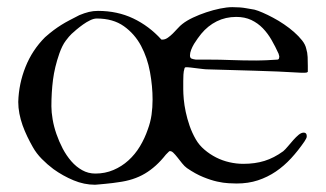

<svg xmlns="http://www.w3.org/2000/svg" viewBox="-20 -508 899 529"><path d="M519.5 -343.8H551.8Q586.9 -343.8 618.2 -342.5Q649.4 -341.3 686 -341.3Q693.8 -341.3 700.4 -341.6Q707 -341.8 713.6 -342Q720.2 -342.3 727.8 -342.8Q735.4 -343.3 745.1 -343.8Q748.5 -344.7 749 -348.4Q749.5 -352.1 749.5 -353Q749.5 -354 748.5 -356.4Q747.6 -358.9 747.6 -359.9Q738.8 -379.4 728.3 -397.7Q717.8 -416 704.1 -430.2Q690.4 -444.3 672.4 -452.9Q654.3 -461.4 630.9 -461.4Q601.6 -461.4 577.1 -449.2Q552.7 -437 534.2 -414.6Q529.8 -409.2 524.7 -402.1Q519.5 -395 514.6 -387Q509.8 -378.9 506.6 -370.6Q503.4 -362.3 503.4 -355Q503.4 -348.1 508.1 -346.4Q512.7 -344.7 519.5 -343.8ZM121.6 -215.3Q121.6 -199.2 125 -179.2Q128.4 -159.2 135.5 -138.7Q142.6 -118.2 152.8 -98.6Q163.1 -79.1 176.5 -63.7Q189.9 -48.3 206.5 -39.1Q223.1 -29.8 242.7 -29.8Q269.5 -29.8 292.5 -39.6Q315.4 -49.3 333.7 -65.9Q352.1 -82.5 365.5 -104.7Q378.9 -127 387.2 -151.4Q394.5 -170.9 397.5 -191.4Q400.4 -211.9 400.4 -233.9Q400.4 -270 393.3 -309.3Q386.2 -348.6 368.7 -381.6Q351.1 -414.6 321.3 -435.8Q291.5 -457 246.6 -457Q238.3 -457 228.3 -452.1Q218.3 -447.3 208.7 -440.4Q199.2 -433.6 190.7 -426.5Q182.1 -419.4 177.2 -414.6Q170.4 -408.2 160.9 -395.5Q151.4 -382.8 143.6 -360.8Q130.4 -322.8 126 -288.1Q121.6 -253.4 121.6 -215.3ZM30.3 -227.1Q31.7 -277.3 50.3 -323.7Q68.8 -370.1 104 -405.3Q117.2 -417 127.7 -424.8Q138.2 -432.6 148.7 -439.2Q159.2 -445.8 170.9 -451.9Q182.6 -458 198.7 -466.3Q212.9 -472.2 224.9 -475.1Q236.8 -478 250 -478Q303.2 -478 346.9 -457.3Q390.6 -436.5 424.3 -399.4Q424.3 -398.9 425.8 -398.9H427.7Q435.1 -398.9 442.4 -404.1Q449.7 -409.2 456.5 -416Q463.4 -422.9 470 -430.2Q476.6 -437.5 482.4 -441.9Q494.1 -451.2 511.7 -459.5Q529.3 -467.8 548.3 -474.1Q567.4 -480.5 586.4 -484.4Q605.5 -488.3 620.1 -488.3Q642.6 -488.3 658 -485.4Q673.3 -482.4 681.2 -481.4Q690.4 -479 703.9 -473.1Q717.3 -467.3 732.4 -459.2Q747.6 -451.2 762.7 -440.9Q777.8 -430.7 790.5 -419.4Q803.2 -408.2 812.3 -396.7Q821.3 -385.3 823.7 -374Q827.1 -363.3 827.6 -350.8Q828.1 -338.4 828.1 -326.2V-310.1Q825.7 -308.1 823.7 -307.9Q821.8 -307.6 818.8 -307.6H809.6Q745.1 -311.5 680.9 -313.2Q616.7 -314.9 552.7 -316.9Q546.4 -316.9 538.6 -317.9Q530.8 -318.8 522.7 -319.8Q514.6 -320.8 506.6 -321.8Q498.5 -322.8 491.7 -322.8L489.7 -321.8Q488.3 -320.8 488.3 -319.3Q485.8 -311.5 485.4 -302.5Q484.9 -293.5 484.9 -284.7V-261.7Q484.9 -251 486.3 -234.6Q487.8 -218.3 491.7 -199.7Q495.6 -181.2 502.4 -161.4Q509.3 -141.6 519.5 -124Q528.8 -107.9 543.5 -95.5Q558.1 -83 575.4 -74.2Q592.8 -65.4 612.1 -61Q631.3 -56.6 650.4 -56.6Q682.6 -56.6 708.7 -64.7Q734.9 -72.8 760.3 -91.3Q766.1 -96.2 773.4 -105Q780.8 -113.8 788.1 -122.1Q795.4 -130.4 802.7 -136.5Q810.1 -142.6 816.9 -142.6Q825.2 -142.6 825.2 -132.8Q825.2 -128.9 823.2 -125.7Q821.3 -122.6 818.8 -118.2Q801.8 -93.3 782.2 -72Q762.7 -50.8 740 -35.4Q717.3 -20 690.7 -11.2Q664.1 -2.4 631.8 -2.4Q623 -2.4 609.4 -3.2Q595.7 -3.9 578.1 -7.8Q560.5 -11.7 539.6 -20.3Q518.6 -28.8 495.1 -44.9Q488.3 -49.8 481.7 -58.1Q475.1 -66.4 469 -74.2Q462.9 -82 457.3 -87.4Q451.7 -92.8 446.3 -91.3L437 -82Q410.6 -48.3 379.4 -29.8Q348.1 -11.2 305.7 -5.9Q300.3 -4.9 290.3 -3.7Q280.3 -2.4 270 -1.5Q259.8 -0.5 251.7 0.2Q243.7 1 241.7 1Q211.9 1 182.6 -11.2Q153.3 -23.4 127.4 -42Q110.4 -54.7 95.2 -70.1Q80.1 -85.4 70.3 -103Q62.5 -116.7 55.2 -131.8Q47.9 -147 42.2 -162.8Q36.6 -178.7 33.4 -195.1Q30.3 -211.4 30.3 -227.1Z"/></svg>

Font: IM FELL French Canon
Style: Regular
Weight: 400
Designer: Igino Marini
Foundry: Igino Marini,
Version: 3.00